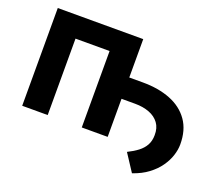

<svg xmlns="http://www.w3.org/2000/svg" viewBox="-113 -700 1137 995"><g transform="rotate(20 455.0 -202.5)"><path d="M441.8 -210V-327.5H593.6Q679.7 -327.5 745.4 -301.6Q811.1 -275.7 848.1 -223.3Q885.2 -170.9 885 -91.2Q885 -62.3 874.5 -29.9Q864.1 2.5 841.9 33.8Q819.8 65.1 784.9 91.3Q750 117.5 700.8 134.2L638.5 38.9Q671 23 694.5 5Q718.1 -13 731 -36.5Q743.8 -60 743.9 -91.2Q744.7 -131.1 725.3 -157.4Q705.9 -183.8 671.5 -196.9Q637.1 -210 593.6 -210ZM46.7 0V-539.1H518V0H375.2V-421.5H187.3V0Z"/></g></svg>

Font: Inter Display V
Style: Regular
Weight: 400
Designer: Rasmus Andersson
Foundry: rsms
Version: Version 3.015;git-src